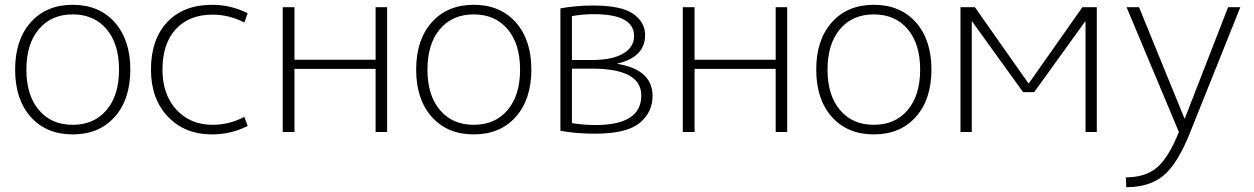

<svg xmlns="http://www.w3.org/2000/svg" viewBox="-20 -550 5226 800"><path d="M424 -428.5Q372 -490 283 -490Q194 -490 142 -428.5Q90 -367 90 -260Q90 -153 142 -91.5Q194 -30 283 -30Q372 -30 424 -91.5Q476 -153 476 -260Q476 -367 424 -428.5ZM458 -63Q393 10 283 10Q173 10 108 -63Q43 -136 43 -260Q43 -384 108 -457Q173 -530 283 -530Q393 -530 458 -457Q523 -384 523 -260Q523 -136 458 -63Z M866 -489Q768 -489 712.5 -428.5Q657 -368 657 -260Q657 -156 715 -93Q773 -30 866 -30Q935 -30 998 -63L1012 -25Q942 10 864 10Q750 10 679.5 -64Q609 -138 609 -260Q609 -386 677 -458Q745 -530 864 -530Q942 -530 1012 -495L998 -456Q935 -489 866 -489Z M1207 -263V0H1158V-520H1207V-301H1545V-520H1593V0H1545V-263Z M2095 -428.5Q2043 -490 1954 -490Q1865 -490 1813 -428.5Q1761 -367 1761 -260Q1761 -153 1813 -91.5Q1865 -30 1954 -30Q2043 -30 2095 -91.5Q2147 -153 2147 -260Q2147 -367 2095 -428.5ZM2129 -63Q2064 10 1954 10Q1844 10 1779 -63Q1714 -136 1714 -260Q1714 -384 1779 -457Q1844 -530 1954 -530Q2064 -530 2129 -457Q2194 -384 2194 -260Q2194 -136 2129 -63Z M2363 -37Q2413 -29 2461 -29Q2652 -29 2652 -152Q2652 -264 2447 -264H2363ZM2363 -300H2447Q2530 -300 2576 -326.5Q2622 -353 2622 -400Q2622 -491 2454 -491Q2409 -491 2363 -483ZM2699 -150Q2699 -82 2645 -37.5Q2591 7 2459 7Q2381 7 2315 -5V-515Q2378 -527 2451 -527Q2570 -527 2619 -492Q2668 -457 2668 -404Q2668 -312 2552 -285V-284Q2699 -260 2699 -150Z M2874 -263V0H2825V-520H2874V-301H3212V-520H3260V0H3212V-263Z M3762 -428.5Q3710 -490 3621 -490Q3532 -490 3480 -428.5Q3428 -367 3428 -260Q3428 -153 3480 -91.5Q3532 -30 3621 -30Q3710 -30 3762 -91.5Q3814 -153 3814 -260Q3814 -367 3762 -428.5ZM3796 -63Q3731 10 3621 10Q3511 10 3446 -63Q3381 -136 3381 -260Q3381 -384 3446 -457Q3511 -530 3621 -530Q3731 -530 3796 -457Q3861 -384 3861 -260Q3861 -136 3796 -63Z M4501 -460 4289 -166H4243L4031 -460H4029V0H3982V-520H4042L4265 -203H4267L4490 -520H4550V0H4503V-460Z M5097 -520H5148L4940 -1Q4888 131 4829 180.5Q4770 230 4673 230L4671 189Q4751 189 4799.5 149Q4848 109 4892 0L4674 -520H4726L4915 -57H4917Z"/></svg>

Font: Mplus 1p Light
Style: Regular
Weight: 300
Version: Version 1.061